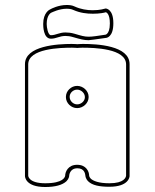

<svg xmlns="http://www.w3.org/2000/svg" viewBox="-20 -708 619 769"><path d="M80 -3C80 0 82 41 161 41C201 41 230 33 246 18C256 8 257 -2 257 -3C257 -4 258 -34 290 -34C319 -34 321 -11 322 -4C322 -3 323 8 333 18C349 34 378 40 418 40C495 40 499 1 499 -3V-451C499 -526 368 -532 312 -532C300 -532 292 -531 290 -531C288 -531 279 -532 267 -532C211 -532 80 -525 80 -451ZM289 -290C273 -290 259 -304 259 -320C259 -336 273 -349 289 -349C305 -349 320 -335 320 -319C320 -303 305 -290 289 -290ZM485 -450V-4C484 2 478 26 418 26C374 26 353 16 344 8C337 1 337 -5 337 -5C337 -20 326 -48 289 -48C252 -48 241 -19 241 -4C240 1 234 26 161 26C94 26 93 -4 93 -4V-450C93 -514 222 -517 269 -517C280 -517 286 -516 289 -516H290C293 -516 299 -517 310 -517C357 -517 485 -514 485 -450ZM335 -319V-320C335 -344 313 -364 289 -364C265 -364 244 -344 244 -320V-319C244 -295 265 -275 289 -275C313 -275 335 -295 335 -319ZM351 -667C329 -667 303 -671 279 -682C269 -687 258 -688 247 -688C214 -688 185 -673 182 -671C179 -670 153 -658 153 -612C153 -605 153 -553 184 -553C205 -553 218 -564 242 -564C251 -564 261 -563 274 -559C302 -551 316 -547 335 -547C336 -547 371 -551 403 -556C407 -556 434 -559 434 -615C434 -672 405 -674 403 -674C398 -673 382 -667 351 -667ZM184 -567C172 -567 167 -599 167 -612C167 -650 186 -658 187 -658C190 -659 217 -673 247 -673C256 -673 266 -672 274 -668C301 -656 328 -653 352 -653C379 -653 398 -657 404 -659C407 -658 420 -652 420 -614C420 -589 414 -578 409 -573C405 -569 402 -569 402 -569C369 -564 350 -561 335 -561C318 -561 305 -565 278 -573C264 -577 252 -578 242 -578C217 -578 204 -567 184 -567Z"/></svg>

Font: Platiipus Light
Style: Light
Weight: 400
Version: Version 001.000